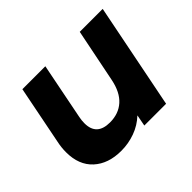

<svg xmlns="http://www.w3.org/2000/svg" viewBox="-122 -726 923 923"><g transform="rotate(-45 339.5 -265.0)"><path d="M658 -538 551 0H403L414 -58Q379 -25 333.5 -8.5Q288 8 239 8Q151 8 98.5 -40Q46 -88 46 -175Q46 -208 53 -240L112 -538H268L211 -250Q207 -231 207 -211Q207 -127 297 -127Q356 -127 394.5 -161.5Q433 -196 447 -265L502 -538Z"/></g></svg>

Font: Montserrat Alternates
Style: Bold Italic
Weight: 700
Italic angle: -11.3°
Designer: Julieta Ulanovsky
Foundry: Julieta Ulanovsky
Version: Version 7.200